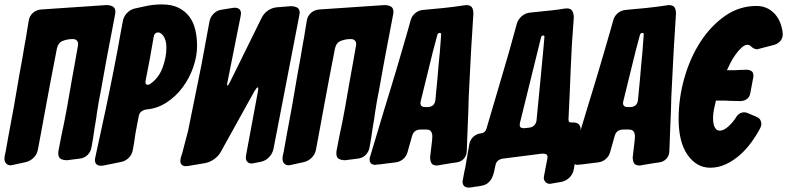

<svg xmlns="http://www.w3.org/2000/svg" viewBox="-55 -758 3567 870"><path d="M466 -690Q460 -658 451.5 -614Q443 -570 435 -528Q427 -486 421 -452.5Q415 -419 413 -408Q408 -379 403 -352Q398 -325 393 -300Q391 -286 388.5 -272.5Q386 -259 384 -245L382 -229Q380 -215 377.5 -201.5Q375 -188 373 -174Q370 -154 367 -133.5Q364 -113 360 -93Q357 -71 342 -56Q327 -41 304 -39L249 -32Q232 -32 220.5 -38Q209 -44 209 -64Q209 -71 210 -75Q212 -83 212 -85Q215 -100 217.5 -114Q220 -128 223 -142Q237 -206 248.5 -270Q260 -334 271 -399Q277 -431 284 -470.5Q291 -510 298 -550Q299 -553 299 -558Q299 -568 293 -574.5Q287 -581 274 -581Q251 -581 230 -573Q209 -565 203 -539Q190 -472 177 -404.5Q164 -337 153 -276Q142 -215 132.5 -164.5Q123 -114 117 -81Q113 -59 97.5 -43.5Q82 -28 60 -23L5 -11Q-5 -9 -7 -9Q-19 -9 -27 -17Q-35 -25 -35 -39Q-35 -46 -34 -50Q-29 -71 -25.5 -92.5Q-22 -114 -18 -135Q-4 -207 8.5 -278Q21 -349 33 -421Q40 -456 46 -492Q52 -528 58 -563Q63 -587 66.5 -612Q70 -637 75 -663Q78 -685 93.5 -699Q109 -713 131 -715L427 -735Q444 -735 456 -728.5Q468 -722 468 -703Q468 -700 466 -690Z M414 -8Q411 -7 403 -7Q375 -7 375 -34Q375 -35 375.5 -38Q376 -41 377 -46L424 -263Q432 -301 441 -345Q450 -389 459 -434.5Q468 -480 476.5 -525Q485 -570 492 -611L501 -659Q504 -681 519 -697.5Q534 -714 554 -719L595 -728Q636 -738 678 -738Q723 -738 753.5 -723Q784 -708 803 -682.5Q822 -657 830 -622.5Q838 -588 838 -550Q838 -504 821 -454.5Q804 -405 773.5 -363.5Q743 -322 700.5 -294Q658 -266 608 -262Q595 -260 585.5 -252.5Q576 -245 574 -233L565 -187Q561 -167 558 -148.5Q555 -130 553 -113L547 -80Q544 -59 529 -43.5Q514 -28 493 -24ZM605 -394V-392L604 -389Q604 -383 605.5 -378.5Q607 -374 615 -374Q622 -374 626 -378Q664 -404 681.5 -451Q699 -498 699 -542Q699 -579 683 -598Q680 -603 673 -607Q669 -611 662 -611Q644 -611 641 -589L624 -492Z M1184 -82Q1179 -61 1164 -45.5Q1149 -30 1128 -25L1097 -19Q1087 -17 1085 -17Q1074 -17 1066.5 -24Q1059 -31 1059 -44Q1059 -51 1060 -55L1113 -340Q1114 -345 1114.5 -349Q1115 -353 1115 -356Q1115 -361 1114 -361.5Q1113 -362 1112 -362Q1109 -362 1098 -345L945 -69Q934 -50 915 -36.5Q896 -23 875 -19L798 -6Q794 -5 787 -5Q774 -5 768 -12Q762 -19 762 -29Q762 -33 764 -43L771 -65L797 -164L858 -465L894 -660Q898 -681 913 -696Q928 -711 949 -714L998 -722Q1002 -723 1008 -723Q1037 -723 1037 -696Q1037 -693 1035 -683L977 -392Q974 -380 974 -374Q974 -372 974.5 -371.5Q975 -371 975 -370Q975 -370 976 -370Q979 -370 988 -388L1131 -678Q1141 -698 1159.5 -710.5Q1178 -723 1200 -725L1263 -730Q1279 -730 1291 -724Q1303 -718 1303 -699Q1303 -697 1301 -687Z M1726 -690Q1720 -658 1711.5 -614Q1703 -570 1695 -528Q1687 -486 1681 -452.5Q1675 -419 1673 -408Q1668 -379 1663 -352Q1658 -325 1653 -300Q1651 -286 1648.5 -272.5Q1646 -259 1644 -245L1642 -229Q1640 -215 1637.5 -201.5Q1635 -188 1633 -174Q1630 -154 1627 -133.5Q1624 -113 1620 -93Q1617 -71 1602 -56Q1587 -41 1564 -39L1509 -32Q1492 -32 1480.5 -38Q1469 -44 1469 -64Q1469 -71 1470 -75Q1472 -83 1472 -85Q1475 -100 1477.5 -114Q1480 -128 1483 -142Q1497 -206 1508.5 -270Q1520 -334 1531 -399Q1537 -431 1544 -470.5Q1551 -510 1558 -550Q1559 -553 1559 -558Q1559 -568 1553 -574.5Q1547 -581 1534 -581Q1511 -581 1490 -573Q1469 -565 1463 -539Q1450 -472 1437 -404.5Q1424 -337 1413 -276Q1402 -215 1392.5 -164.5Q1383 -114 1377 -81Q1373 -59 1357.5 -43.5Q1342 -28 1320 -23L1265 -11Q1255 -9 1253 -9Q1241 -9 1233 -17Q1225 -25 1225 -39Q1225 -46 1226 -50Q1231 -71 1234.5 -92.5Q1238 -114 1242 -135Q1256 -207 1268.5 -278Q1281 -349 1293 -421Q1300 -456 1306 -492Q1312 -528 1318 -563Q1323 -587 1326.5 -612Q1330 -637 1335 -663Q1338 -685 1353.5 -699Q1369 -713 1391 -715L1687 -735Q1704 -735 1716 -728.5Q1728 -722 1728 -703Q1728 -700 1726 -690Z M1933 -9H1931L1926 -8Q1906 -8 1900 -18.5Q1894 -29 1894 -46L1903 -123L1904 -140Q1904 -154 1898 -162.5Q1892 -171 1876 -171H1851Q1820 -171 1812 -141L1792 -70Q1787 -50 1771.5 -37Q1756 -24 1736 -22L1728 -21Q1713 -19 1699 -17.5Q1685 -16 1672 -14L1653 -12H1651L1646 -11Q1635 -11 1627.5 -16.5Q1620 -22 1620 -34Q1620 -37 1620 -40.5Q1620 -44 1622 -48L1688 -268Q1699 -303 1712 -346Q1725 -389 1739 -435.5Q1753 -482 1766.5 -529Q1780 -576 1792 -617L1806 -667Q1812 -687 1827 -699Q1842 -711 1862 -713L1957 -722Q2004 -727 2050 -734H2052L2057 -735Q2077 -735 2083.5 -724.5Q2090 -714 2090 -697L2085 -615Q2080 -543 2076.5 -468.5Q2073 -394 2069 -321L2067 -251Q2066 -217 2064 -179L2060 -72Q2059 -52 2046.5 -38.5Q2034 -25 2014 -22L1998 -20Q1970 -15 1943 -11ZM1944 -602Q1944 -609 1937 -609Q1929 -607 1927 -601L1906 -522L1852 -302Q1850 -292 1850 -292Q1850 -273 1870 -273H1885Q1915 -275 1918 -306L1920 -328Q1922 -348 1924 -369Q1926 -390 1928 -412Q1930 -438 1932.5 -465.5Q1935 -493 1938 -522Z M2449 73Q2439 75 2437 75Q2425 75 2417 67Q2409 59 2409 47Q2409 45 2411 35Q2415 16 2418 -2Q2421 -20 2425 -38Q2426 -41 2426 -45Q2426 -57 2419 -59.5Q2412 -62 2402 -62L2222 -39Q2195 -34 2190 -9Q2187 6 2183.5 21.5Q2180 37 2173.5 49.5Q2167 62 2155.5 71.5Q2144 81 2125 84L2109 87L2098 88Q2086 90 2081 91Q2077 92 2070 92Q2041 92 2041 65Q2041 63 2043 53L2047 31Q2049 18 2053 3Q2062 -53 2071 -102Q2074 -123 2089 -137.5Q2104 -152 2126 -154Q2144 -157 2149 -174Q2184 -295 2219 -411.5Q2254 -528 2287 -651Q2293 -671 2309.5 -685Q2326 -699 2348 -701L2386 -705Q2415 -708 2444.5 -711Q2474 -714 2502 -719Q2506 -720 2513 -720Q2532 -720 2538.5 -708Q2545 -696 2545 -679Q2535 -555 2531 -446Q2527 -337 2521 -218Q2521 -210 2523.5 -206.5Q2526 -203 2534 -203H2544Q2560 -203 2568 -194.5Q2576 -186 2576 -173Q2576 -167 2575 -163Q2567 -118 2560 -76Q2553 -34 2545 9Q2541 31 2526 46Q2511 61 2490 66ZM2346 -180Q2371 -185 2376 -211Q2381 -264 2387 -324Q2393 -384 2398 -438.5Q2403 -493 2407 -534.5Q2411 -576 2412 -591Q2412 -597 2407 -597Q2398 -597 2397 -590L2301 -201Q2300 -198 2300 -193Q2300 -182 2306.5 -179.5Q2313 -177 2321 -177Z M2851 -9H2849L2844 -8Q2824 -8 2818 -18.5Q2812 -29 2812 -46L2821 -123L2822 -140Q2822 -154 2816 -162.5Q2810 -171 2794 -171H2769Q2738 -171 2730 -141L2710 -70Q2705 -50 2689.5 -37Q2674 -24 2654 -22L2646 -21Q2631 -19 2617 -17.5Q2603 -16 2590 -14L2571 -12H2569L2564 -11Q2553 -11 2545.5 -16.5Q2538 -22 2538 -34Q2538 -37 2538 -40.5Q2538 -44 2540 -48L2606 -268Q2617 -303 2630 -346Q2643 -389 2657 -435.5Q2671 -482 2684.5 -529Q2698 -576 2710 -617L2724 -667Q2730 -687 2745 -699Q2760 -711 2780 -713L2875 -722Q2922 -727 2968 -734H2970L2975 -735Q2995 -735 3001.5 -724.5Q3008 -714 3008 -697L3003 -615Q2998 -543 2994.5 -468.5Q2991 -394 2987 -321L2985 -251Q2984 -217 2982 -179L2978 -72Q2977 -52 2964.5 -38.5Q2952 -25 2932 -22L2916 -20Q2888 -15 2861 -11ZM2862 -602Q2862 -609 2855 -609Q2847 -607 2845 -601L2824 -522L2770 -302Q2768 -292 2768 -292Q2768 -273 2788 -273H2803Q2833 -275 2836 -306L2838 -328Q2840 -348 2842 -369Q2844 -390 2846 -412Q2848 -438 2850.5 -465.5Q2853 -493 2856 -522Z M3189 -302Q3187 -293 3185 -284Q3183 -275 3181 -267L3179 -256Q3176 -237 3176 -224Q3176 -193 3185 -179Q3192 -166 3207 -166Q3222 -166 3240 -180.5Q3258 -195 3274 -217L3278 -223Q3293 -249 3317 -249Q3325 -249 3332 -246L3370 -230Q3387 -223 3391 -213Q3395 -203 3395 -197Q3395 -188 3390 -178Q3374 -147 3351 -115Q3328 -83 3299 -57Q3270 -31 3235.5 -14.5Q3201 2 3163 2Q3101 2 3060 -57Q3020 -115 3020 -219Q3020 -313 3046 -404.5Q3072 -496 3119 -568.5Q3166 -641 3230.5 -686Q3295 -731 3373 -731Q3400 -731 3421.5 -720.5Q3443 -710 3458 -692.5Q3473 -675 3481.5 -652Q3490 -629 3492 -604Q3492 -586 3481.5 -573Q3471 -560 3454 -555L3381 -536Q3380 -535 3375 -535Q3361 -535 3348 -548Q3341 -555 3332 -555Q3319 -555 3304.5 -541.5Q3290 -528 3277 -509.5Q3264 -491 3254 -471.5Q3244 -452 3239 -440H3262Q3270 -440 3278.5 -440Q3287 -440 3296 -441L3327 -442Q3341 -442 3350 -436Q3359 -430 3359 -415Q3359 -408 3358 -406L3345 -337Q3342 -318 3329 -309Q3316 -300 3299 -300L3254 -301Q3243 -302 3234 -302Q3225 -302 3217 -302Z"/></svg>

Font: Bangerz 2
Style: Regular
Weight: 400
Designer: vernon adams
Foundry: Vernon Adams
Version: Version 2.10;December 28, 2023;FontCreator 13.0.0.2683 64-bi